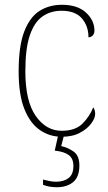

<svg xmlns="http://www.w3.org/2000/svg" viewBox="-20 -562 451 803"><path d="M238 10Q188 10 147 -18Q106 -46 82 -106Q58 -166 58 -263Q58 -370 81.5 -430.5Q105 -491 145.5 -516.5Q186 -542 239 -542Q304 -542 339.5 -509.5Q375 -477 375 -434Q375 -421 367.5 -413.5Q360 -406 350 -406Q350 -453 322.5 -485Q295 -517 237 -517Q192 -517 158 -493.5Q124 -470 105 -415Q86 -360 86 -264Q86 -139 129.5 -77Q173 -15 238 -15Q295 -15 325 -45Q355 -75 370 -113Q378 -103 378 -85Q378 -68 361.5 -45.5Q345 -23 314 -6.5Q283 10 238 10ZM218 221Q204 221 190 219Q176 217 160 211V189Q176 193 188.5 195.5Q201 198 215 198Q247 198 267 182.5Q287 167 287 132Q287 101 267.5 86.5Q248 72 209 68L226 -9H251L236 49Q264 55 288 72Q312 89 312 130Q312 178 286 199.5Q260 221 218 221Z"/></svg>

Font: Noto Serif Lao SemiCondensed Thin
Style: Regular
Weight: 100
Width: 4
Designer: Monotype Design Team
Foundry: Monotype Imaging Inc.
Version: Version 2.003; ttfautohint (v1.8.4.7-5d5b)